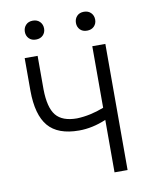

<svg xmlns="http://www.w3.org/2000/svg" viewBox="-78 -734 624 792"><g transform="rotate(-10 234.0 -337.5)"><path d="M392.1 0H337.4V-219.7Q279.8 -195.3 224.1 -195.3Q135.3 -195.3 95 -242.9Q54.7 -290.5 54.2 -391.6V-528.3H108.4V-387.7Q109.4 -311.5 136 -278.8Q162.6 -246.1 224.1 -246.1Q279.8 -248 337.4 -270.5V-528.3H392.1ZM287.6 -634.3Q287.6 -651.4 298.3 -662.8Q309.1 -674.3 327.6 -674.3Q346.2 -674.3 357.2 -662.8Q368.2 -651.4 368.2 -634.3Q368.2 -617.7 357.2 -606.4Q346.2 -595.2 327.6 -595.2Q309.1 -595.2 298.3 -606.4Q287.6 -617.7 287.6 -634.3ZM73.7 -634.8Q73.7 -651.9 84.5 -663.3Q95.2 -674.8 113.8 -674.8Q132.3 -674.8 143.3 -663.3Q154.3 -651.9 154.3 -634.8Q154.3 -618.2 143.3 -606.9Q132.3 -595.7 113.8 -595.7Q95.2 -595.7 84.5 -606.9Q73.7 -618.2 73.7 -634.8Z"/></g></svg>

Font: MAUL Condensed Light
Style: Light
Weight: 300
Designer: MAUL
Version: Version 2.137; 2017; ttfautohint (v1.8.3)